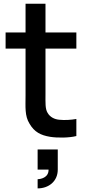

<svg xmlns="http://www.w3.org/2000/svg" viewBox="-20 -739 480 1043"><path d="M227.1 -475H394.8V-562.5H227.1V-718.8H118.8V-562.5H10.4V-475H118.8V-220.8C118.8 -159.4 113.5 -109.4 140.6 -66.7C166.7 -21.9 201 -4.2 252.1 4.2C290.6 10.4 354.2 10.4 394.8 0V-92.7C365.6 -87.5 331.2 -85.4 302.1 -88.5C277.1 -90.6 252.1 -102.1 238.5 -126C225 -147.9 227.1 -181.2 227.1 -227.1ZM184.4 182.3H243.8C244.8 227.1 199 234.4 184.4 234.4V284.4C244.8 284.4 293.8 245.8 293.8 182.3V72.9H184.4Z"/></svg>

Font: Manrope Semibold
Style: Regular
Weight: 600
Width: 4
Designer: Michael Sharanda
Foundry: Michael Sharanda
Version: Version 2.000;PS 002.000;hotconv 1.0.88;makeotf.lib2.5.64775